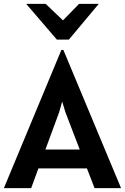

<svg xmlns="http://www.w3.org/2000/svg" viewBox="-37 -965 641 985"><path d="M-17 0 278 -709H288L584 0H448L409 -101H160L123 0ZM266 -388 196 -198H372L299 -388L282 -444ZM254.5 -762 97.5 -945H197.5L286 -860.5L368.5 -945H469.5L316.5 -762Z"/></svg>

Font: Alatsi
Style: Regular
Weight: 400
Designer: Spyros Zevelakis, Eben Sorkin
Foundry: www.sorkintype.com
Version: Version 1.008; ttfautohint (v1.8.4.7-5d5b)